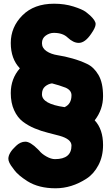

<svg xmlns="http://www.w3.org/2000/svg" viewBox="-20 -788 600 1034"><path d="M490 -140Q535 -92 535 -7Q535 54 510 101.5Q485 149 446 174Q366 226 279 226Q189 226 128 188Q78 156 58 129L50 118Q25 87 25 67Q25 36 66 -2Q90 -25 116.5 -25Q143 -25 183 15L191 23Q204 40 229.5 54.5Q255 69 276 69Q365 69 365 -4Q365 -39 300 -57Q271 -65 236.5 -73.5Q202 -82 167 -96.5Q132 -111 103 -133Q74 -155 56 -194.5Q38 -234 38 -287Q38 -364 87 -420Q38 -471 38 -556.5Q38 -642 100.5 -705Q163 -768 271 -768Q328 -768 375.5 -753Q423 -738 442 -724L465 -705Q495 -677 495 -658.5Q495 -640 471 -606Q438 -557 404 -557Q375 -557 344 -586Q318 -611 270 -611Q247 -611 226.5 -596.5Q206 -582 206 -555.5Q206 -529 230.5 -512.5Q255 -496 291.5 -490.5Q328 -485 370.5 -473Q413 -461 449.5 -443.5Q486 -426 510.5 -384Q535 -342 535 -270Q535 -198 490 -140ZM328 -211Q365 -228 365 -275Q365 -302 333 -316Q299 -329 260 -339Q239 -336 222.5 -322Q206 -308 206 -280Q206 -228 328 -211Z"/></svg>

Font: Fredoka One
Style: Regular
Weight: 400
Version: Version 1.001;April 7, 2020;FontCreator 12.0.0.2522 64-bit